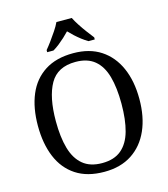

<svg xmlns="http://www.w3.org/2000/svg" viewBox="-134 -1035 1009 1150"><g transform="rotate(-15 371.0 -460.5)"><path d="M371 10Q265 10 195 -36Q125 -82 90.5 -165Q56 -248 56 -359Q56 -470 90.5 -552Q125 -634 195.5 -679.5Q266 -725 372 -725Q473 -725 542.5 -679.5Q612 -634 648.5 -551.5Q685 -469 685 -358Q685 -247 648.5 -164.5Q612 -82 542 -36Q472 10 371 10ZM371 -44Q446 -44 490.5 -81.5Q535 -119 554.5 -189Q574 -259 574 -358Q574 -457 554.5 -527Q535 -597 490.5 -634Q446 -671 372 -671Q260 -671 213.5 -589Q167 -507 167 -358Q167 -259 187 -189Q207 -119 252 -81.5Q297 -44 371 -44ZM224 -784Q240 -803 259 -829Q278 -855 296 -882Q314 -909 324 -931H419Q430 -909 447.5 -882Q465 -855 484.5 -829Q504 -803 519 -784V-771H480Q461 -782 441.5 -797Q422 -812 404 -828.5Q386 -845 371 -861Q356 -845 338 -828.5Q320 -812 301 -797Q282 -782 263 -771H224Z"/></g></svg>

Font: Noto Serif Georgian
Style: Regular
Weight: 400
Designer: Monotype Design Team, Akaki Razmadze
Foundry: Google LLC
Version: Version 2.002